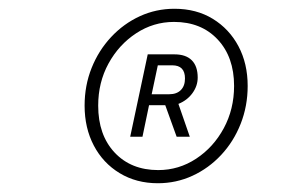

<svg xmlns="http://www.w3.org/2000/svg" viewBox="-20 -731 640 438"><path d="M277 -419 317 -607H378Q404 -607 417.5 -593.5Q431 -580 431 -554Q431 -535 419 -518.5Q407 -502 387 -494L413 -419H383L357 -491H320L305 -419ZM373 -582H340L326 -516H366Q383 -516 392.5 -525.5Q402 -535 402 -552Q402 -582 373 -582ZM340 -313Q291 -313 253 -336Q215 -359 194 -399Q173 -439 173 -490Q173 -536 189 -576Q205 -616 233.5 -646.5Q262 -677 299 -694Q336 -711 378 -711Q428 -711 465.5 -688Q503 -665 524 -625.5Q545 -586 545 -535Q545 -489 529 -448.5Q513 -408 484.5 -377.5Q456 -347 419 -330Q382 -313 340 -313ZM341 -343Q388 -343 427.5 -369Q467 -395 490.5 -438.5Q514 -482 514 -535Q514 -601 476.5 -641Q439 -681 377 -681Q330 -681 290.5 -655Q251 -629 227.5 -586Q204 -543 204 -490Q204 -423 241.5 -383Q279 -343 341 -343Z"/></svg>

Font: Red Hat Mono
Style: Italic
Weight: 300
Italic angle: -12°
Monospace: yes
Designer: Pentagram, MCKL
Foundry: Pentagram, MCKL
Version: Version 1.023